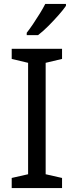

<svg xmlns="http://www.w3.org/2000/svg" viewBox="-20 -964 379 984"><path d="M298 0H40V-52L124 -71V-642L40 -662V-714H298V-662L214 -642V-71L298 -52ZM318 -934Q306 -916 281 -887.5Q256 -859 227.5 -830.5Q199 -802 175 -784H117V-796Q132 -815 149.5 -841Q167 -867 184 -894.5Q201 -922 212 -944H318Z"/></svg>

Font: Noto Sans Yi
Style: Regular
Weight: 400
Designer: Monotype Design Team
Foundry: Monotype Imaging Inc.
Version: Version 2.002; ttfautohint (v1.8.4.7-5d5b)